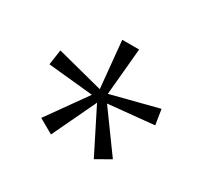

<svg xmlns="http://www.w3.org/2000/svg" viewBox="-98 -896 747 703"><g transform="rotate(30 275.5 -544.5)"><path d="M308.1 -759.8 290 -562 487.8 -612.8 498 -548.8 305.2 -529.8 425.8 -363.8 365.2 -329.1 272 -514.2 184.1 -329.1 123 -363.8 241.2 -529.8 50.8 -548.8 60.1 -612.8 255.9 -562 236.8 -759.8Z"/></g></svg>

Font: Zoram GWeb Light
Style: Regular
Weight: 300
Foundry: Ascender Corporation
Version: Version 1.000